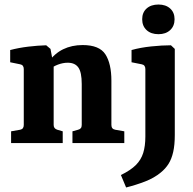

<svg xmlns="http://www.w3.org/2000/svg" viewBox="-20 -632 852 848"><path d="M300 0V-52L325 -59Q333 -61 337 -66Q341 -71 341 -80V-261Q341 -313 326 -334Q311 -355 279 -355Q258 -355 235.5 -346.5Q213 -338 193 -321L194 -358Q221 -396 259 -414.5Q297 -433 345 -433Q419 -433 445.5 -392Q472 -351 472 -275V-80Q472 -62 489 -59L529 -52V0ZM29 0V-52L69 -59Q85 -62 85 -80V-327Q85 -345 69 -348L25 -357V-411Q63 -421 105 -426Q147 -431 184 -432L203 -416L217 -341V-80Q217 -64 233 -59L257 -52V0ZM752 -416V-36Q752 8 745 39Q738 70 724.5 91.5Q711 113 690 130Q661 154 621 169.5Q581 185 537 196L514 141Q557 120 580 97Q603 74 612.5 43.5Q622 13 622 -29V-327Q622 -345 606 -348L561 -357V-411Q600 -422 648 -427Q696 -432 735 -432ZM751 -547Q751 -517 731.5 -499Q712 -481 680 -481Q647 -481 627.5 -499Q608 -517 608 -547Q608 -577 627.5 -594.5Q647 -612 680 -612Q712 -612 731.5 -594.5Q751 -577 751 -547Z"/></svg>

Font: Rasa
Style: Bold
Weight: 700
Designer: Anna Giedrys (Yrsa+Rasa design), David Brezina (Yrsa art-direction, Rasa art-direction, design)
Foundry: Rosetta Type Foundry
Version: Version 2.004